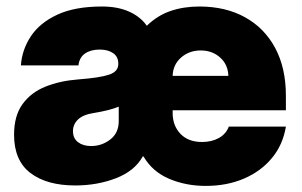

<svg xmlns="http://www.w3.org/2000/svg" viewBox="-20 -573 946 602"><path d="M625 9.9Q562.9 9.9 510.3 -12.4Q457.7 -34.8 430 -82.4H427.6Q402 -36.6 343.2 -14Q284.4 8.5 215.9 8.5Q126.8 8.5 75.5 -30.5Q24.1 -69.6 24.1 -150.6Q24.1 -210.2 50.8 -246.8Q77.4 -283.4 122.9 -301.5Q168.3 -319.6 224.4 -323.9Q293.7 -329.2 322.3 -339Q350.9 -348.7 350.9 -372.2V-373.6Q350.9 -395.2 334.7 -406.4Q318.5 -417.6 292.6 -417.6Q264.9 -417.6 247 -405.5Q229 -393.5 225.9 -367.9H45.5Q49 -417.6 77.1 -459.7Q105.1 -501.8 160.2 -527.2Q215.2 -552.6 299.7 -552.6Q349.1 -552.6 384.8 -536.6Q420.5 -520.6 440.3 -492.2Q474.1 -524.9 515.1 -538.7Q556.1 -552.6 605.1 -552.6Q687.5 -552.6 748.4 -518.8Q809.3 -485.1 842.9 -422.4Q876.4 -359.7 876.4 -272.7V-227.3H521.3V-218.8Q521.3 -179.3 545.6 -153.6Q570 -127.8 613.6 -127.8Q643.8 -127.8 666.4 -140.4Q688.9 -153.1 697.4 -176.1H876.4Q867.2 -119.3 832.7 -77.6Q798.3 -35.9 744.9 -13Q691.4 9.9 625 9.9ZM265.6 -115.1Q299 -115.1 325.6 -135.5Q352.3 -155.9 352.3 -193.2V-238.6Q323.2 -226.6 274.1 -218.8Q240.1 -213.4 224.4 -198.2Q208.8 -182.9 208.8 -161.9Q208.8 -139.2 224.8 -127.1Q240.8 -115.1 265.6 -115.1ZM521.3 -335.2H696Q695 -370.4 670.3 -392.6Q645.6 -414.8 609.4 -414.8Q573.2 -414.8 547.8 -392.6Q522.4 -370.4 521.3 -335.2Z"/></svg>

Font: Inter UI Black
Style: Regular
Weight: 900
Designer: Rasmus Andersson
Foundry: rsms
Version: 3.2;8d6f07862